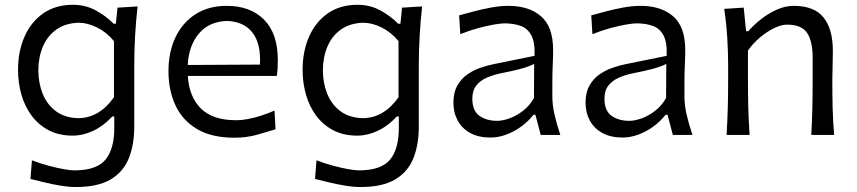

<svg xmlns="http://www.w3.org/2000/svg" viewBox="-20 -558 3542 794"><path d="M293.5 215.4Q264.2 215.4 229 209.5Q193.8 203.6 161.2 195.6Q128.5 187.6 106 182L112 105Q147.6 118.5 182.7 127.8Q217.7 137.2 245.6 141.9Q273.4 146.6 286.9 146.6Q378.9 146.6 415.7 102.8Q452.6 58.9 452.6 -28.7V-76.3H444.2Q407.8 -36.9 365.3 -17Q322.8 2.9 280.7 2.9Q224.4 2.9 181.9 -19.1Q139.5 -41.2 111.1 -79.3Q82.7 -117.4 68.6 -166.4Q54.6 -215.4 54.6 -269.3Q54.6 -345.3 81.3 -406.2Q107.9 -467 158.7 -502.6Q209.4 -538.2 281.7 -538.2Q334.1 -538.2 376.8 -514.6Q419.5 -491 450.1 -459.8H459.1L466 -526.4L549 -531.4Q541.9 -469.5 538.5 -407Q535.2 -344.6 535.2 -285.2V-33.9Q535.2 40.9 512.5 97.1Q489.7 153.3 436.9 184.4Q384.1 215.4 293.5 215.4ZM304.8 -69.3Q391 -70.6 451.3 -155.8V-388Q420.7 -424.9 381.8 -444.2Q342.9 -463.5 306.4 -464Q250.2 -462.6 212.9 -435.7Q175.5 -408.8 157.1 -364.7Q138.6 -320.6 138.6 -266.9Q138.6 -215.7 156.2 -170.9Q173.9 -126.2 210.7 -98.5Q247.4 -70.7 304.8 -69.3Z M948.9 11.5Q1000.5 11.5 1044.4 -1.1Q1088.2 -13.7 1119.4 -23.4L1115.2 -100.7Q1087.6 -88.6 1059.2 -79.5Q1030.8 -70.5 1004.6 -65.6Q978.4 -60.8 956.9 -60.8Q858.9 -60.8 810.2 -109.9Q761.5 -158.9 756.8 -243.9H1124.6Q1127 -259.2 1128 -274.9Q1128.9 -290.7 1128.9 -309.9Q1128.9 -418.9 1072.4 -476.3Q1016 -533.8 917.4 -533.8Q842.4 -533.8 788.4 -499.1Q734.4 -464.4 705.5 -403.4Q676.7 -342.5 676.7 -263.8Q676.7 -183.9 705.9 -121.7Q735 -59.6 795.5 -24Q856 11.5 948.9 11.5ZM1054.9 -290.9 756.4 -289.3Q760.6 -370.1 803 -419.7Q845.5 -469.2 918.6 -471.4Q988.7 -469 1024.2 -423.1Q1059.7 -377.2 1054.9 -290.9Z M1470.2 215.4Q1440.9 215.4 1405.8 209.5Q1370.6 203.6 1337.9 195.6Q1305.3 187.6 1282.8 182L1288.7 105Q1324.4 118.5 1359.4 127.8Q1394.4 137.2 1422.3 141.9Q1450.2 146.6 1463.7 146.6Q1555.7 146.6 1592.5 102.8Q1629.3 58.9 1629.3 -28.7V-76.3H1620.9Q1584.6 -36.9 1542.1 -17Q1499.6 2.9 1457.4 2.9Q1401.1 2.9 1358.7 -19.1Q1316.2 -41.2 1287.8 -79.3Q1259.4 -117.4 1245.4 -166.4Q1231.4 -215.4 1231.4 -269.3Q1231.4 -345.3 1258 -406.2Q1284.7 -467 1335.4 -502.6Q1386.1 -538.2 1458.4 -538.2Q1510.9 -538.2 1553.6 -514.6Q1596.3 -491 1626.9 -459.8H1635.9L1642.7 -526.4L1725.7 -531.4Q1718.7 -469.5 1715.3 -407Q1711.9 -344.6 1711.9 -285.2V-33.9Q1711.9 40.9 1689.2 97.1Q1666.5 153.3 1613.7 184.4Q1560.9 215.4 1470.2 215.4ZM1481.5 -69.3Q1567.8 -70.6 1628.1 -155.8V-388Q1597.4 -424.9 1558.5 -444.2Q1519.6 -463.5 1483.2 -464Q1427 -462.6 1389.6 -435.7Q1352.3 -408.8 1333.8 -364.7Q1315.3 -320.6 1315.3 -266.9Q1315.3 -215.7 1333 -170.9Q1350.7 -126.2 1387.4 -98.5Q1424.2 -70.7 1481.5 -69.3Z M2036.1 -58.3Q1991.8 -58.3 1962.5 -79.2Q1933.3 -100.2 1933.3 -149.9Q1933.3 -183.7 1949.7 -204.4Q1966.2 -225.2 1993.2 -236.9Q2020.1 -248.5 2051.4 -254.9Q2099.3 -264.5 2125.9 -271.4Q2152.5 -278.3 2166.4 -283.8Q2180.3 -289.2 2189 -293.7L2188.2 -152.8Q2170.5 -121.1 2143.3 -100.1Q2116 -79 2087.3 -68.6Q2058.6 -58.3 2036.1 -58.3ZM2008.9 10.8Q2040.4 10.8 2073.4 -1.3Q2106.4 -13.3 2135.6 -34.8Q2164.9 -56.2 2186 -83.2H2194.2L2216.1 0H2297.2Q2282.1 -44.9 2273.1 -84.1Q2264.2 -123.2 2264.2 -157.7V-222Q2264.2 -255.8 2265.8 -291.6Q2267.4 -327.4 2267.4 -351.1Q2267.4 -447.3 2217.4 -490.6Q2167.5 -533.8 2082.6 -533.8Q2048.8 -533.8 2010.8 -526.8Q1972.8 -519.8 1938 -510.5Q1903.2 -501.3 1878.7 -494.4L1883.5 -416.7Q1921 -431.9 1957.6 -441.7Q1994.1 -451.6 2022.8 -456.5Q2051.4 -461.4 2065.8 -461.4Q2102.7 -461.4 2131.7 -451.5Q2160.7 -441.7 2176.8 -412.9Q2192.8 -384.1 2190.6 -327.1L2020.2 -292.5Q1994.7 -287.3 1966 -277.4Q1937.3 -267.5 1912.2 -249.9Q1887 -232.3 1871.1 -203.9Q1855.1 -175.5 1855.1 -133.2Q1855.1 -91.8 1873 -59.1Q1890.9 -26.4 1925.1 -7.8Q1959.3 10.8 2008.9 10.8Z M2582.5 -58.3Q2538.2 -58.3 2508.9 -79.2Q2479.7 -100.2 2479.7 -149.9Q2479.7 -183.7 2496.1 -204.4Q2512.6 -225.2 2539.6 -236.9Q2566.5 -248.5 2597.8 -254.9Q2645.7 -264.5 2672.3 -271.4Q2698.9 -278.3 2712.8 -283.8Q2726.7 -289.2 2735.4 -293.7L2734.5 -152.8Q2716.9 -121.1 2689.7 -100.1Q2662.4 -79 2633.7 -68.6Q2605 -58.3 2582.5 -58.3ZM2555.3 10.8Q2586.8 10.8 2619.8 -1.3Q2652.8 -13.3 2682 -34.8Q2711.3 -56.2 2732.3 -83.2H2740.6L2762.5 0H2843.6Q2828.5 -44.9 2819.5 -84.1Q2810.5 -123.2 2810.5 -157.7V-222Q2810.5 -255.8 2812.2 -291.6Q2813.8 -327.4 2813.8 -351.1Q2813.8 -447.3 2763.8 -490.6Q2713.9 -533.8 2629 -533.8Q2595.2 -533.8 2557.2 -526.8Q2519.2 -519.8 2484.4 -510.5Q2449.6 -501.3 2425.1 -494.4L2429.9 -416.7Q2467.4 -431.9 2503.9 -441.7Q2540.5 -451.6 2569.2 -456.5Q2597.8 -461.4 2612.2 -461.4Q2649.1 -461.4 2678.1 -451.5Q2707.1 -441.7 2723.1 -412.9Q2739.2 -384.1 2737 -327.1L2566.6 -292.5Q2541.1 -287.3 2512.4 -277.4Q2483.6 -267.5 2458.5 -249.9Q2433.4 -232.3 2417.5 -203.9Q2401.5 -175.5 2401.5 -133.2Q2401.5 -91.8 2419.4 -59.1Q2437.3 -26.4 2471.5 -7.8Q2505.7 10.8 2555.3 10.8Z M2984.7 0H3080Q3075.9 -57.8 3074.5 -111.1Q3073.1 -164.5 3073.1 -226.6V-349.2Q3094.5 -379.5 3123.3 -403.5Q3152 -427.5 3181.6 -441.8Q3211.2 -456.1 3234.9 -456.1Q3294.8 -456.1 3317.7 -421.9Q3340.6 -387.6 3340.6 -319.9V-226.6Q3340.6 -164.5 3339.4 -111.1Q3338.2 -57.8 3335 0H3429.4Q3424.6 -57.8 3423.3 -111.6Q3422 -165.4 3422 -230.1Q3422 -253.6 3423.1 -283.4Q3424.2 -313.3 3424.2 -347Q3424.2 -438.2 3385.5 -486Q3346.9 -533.8 3262.2 -533.8Q3226.2 -533.8 3190.5 -517.3Q3154.8 -500.9 3124.6 -476.6Q3094.5 -452.4 3074.5 -429H3065.3L3055.6 -526.5L2974.9 -521.3Q2984 -461.3 2987.6 -400.6Q2991.2 -339.9 2991.2 -282.6V-230.1Q2991.2 -165.4 2989.7 -111.6Q2988.3 -57.8 2984.7 0Z"/></svg>

Font: Pinar FD VF
Style: Regular
Weight: 300
Designer: Amin Abedi
Version: Version 2.000